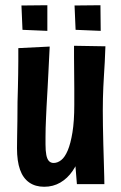

<svg xmlns="http://www.w3.org/2000/svg" viewBox="-20 -704 462 734"><path d="M149 10Q115 10 91.5 -6.5Q68 -23 56.5 -55.5Q45 -88 45 -137Q45 -155 45.5 -181.5Q46 -208 46.5 -242Q47 -276 47 -314Q48 -344 48.5 -370Q49 -396 49.5 -421Q50 -446 50 -470.5Q50 -495 50 -520L170 -526Q169 -501 167.5 -476.5Q166 -452 165 -425.5Q164 -399 162 -368Q160 -337 158 -297Q157 -275 156 -254Q155 -233 154.5 -215Q154 -197 154 -180.5Q154 -164 154 -152Q154 -128 157 -112Q160 -96 167 -88.5Q174 -81 185 -81Q200 -81 214 -92Q228 -103 239 -129Q250 -155 257 -198Q264 -241 264 -303L316 -306Q315 -254 308.5 -206Q302 -158 289.5 -118.5Q277 -79 257.5 -50.5Q238 -22 210.5 -6Q183 10 149 10ZM274 0 265 -111Q265 -162 264.5 -209.5Q264 -257 264 -303Q264 -332 264 -364.5Q264 -397 263.5 -428Q263 -459 263 -485.5Q263 -512 263 -529L383 -527Q382 -494 380.5 -467Q379 -440 377.5 -416.5Q376 -393 375 -371Q374 -349 373.5 -327.5Q373 -306 373 -282Q373 -257 373.5 -223Q374 -189 375 -152.5Q376 -116 377 -83.5Q378 -51 378.5 -29Q379 -7 379 0ZM365 -586 269 -590 265 -683 364 -684ZM161 -586 66 -590 62 -683 161 -684Z"/></svg>

Font: Truculenta ExtraBold
Style: Regular
Weight: 800
Version: Version 1.002